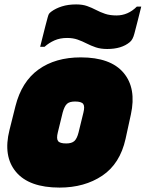

<svg xmlns="http://www.w3.org/2000/svg" viewBox="-20 -830 660 870"><path d="M346 -570Q481 -570 540 -500Q599 -430 573 -311L549 -201Q524 -88 443.5 -34Q363 20 250 20Q112 20 52.5 -51Q-7 -122 23 -241L50 -349Q78 -460 154.5 -515Q231 -570 346 -570ZM320 -370Q295 -370 283.5 -359.5Q272 -349 264 -320L242 -230Q235 -202 243 -191Q251 -180 280 -180Q305 -180 317 -191Q329 -202 336 -230L358 -320Q365 -348 357 -359Q349 -370 320 -370ZM508 -760Q560 -760 600 -800H620Q613 -772 604 -736Q595 -700 589 -678Q582 -650 568 -639Q531 -608 466 -608Q436 -608 414 -615.5Q392 -623 372.5 -633Q353 -643 332 -650.5Q311 -658 284 -658Q252 -658 227 -647Q202 -636 182 -618H162Q167 -637 173 -662Q179 -687 185.5 -711.5Q192 -736 196 -751Q199 -762 201.5 -766.5Q204 -771 212 -777Q232 -792 260.5 -801Q289 -810 325 -810Q354 -810 375 -802.5Q396 -795 415 -785Q434 -775 456 -767.5Q478 -760 508 -760Z"/></svg>

Font: Recursive Sn Lnr St XBk
Style: Italic
Weight: 1000
Italic angle: -15°
Version: Version 1.079;hotconv 1.0.112;makeotfexe 2.5.65598; ttfautoh